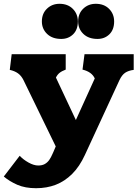

<svg xmlns="http://www.w3.org/2000/svg" viewBox="-50 -771 729 1011"><path d="M228 36Q218.5 58.5 208.8 72Q199 85.5 185.2 93Q171.5 100.5 151.5 100.5Q128 100.5 100 84.8Q72 69 54.5 50L53.5 49.5L-30 158.5Q0 184 41.2 202Q82.5 220 140 220Q196.5 220 243.8 201.8Q291 183.5 330 144.8Q369 106 397 45L579 -349Q592 -376.5 609.2 -388Q626.5 -399.5 654 -403V-485.5H395L384.5 -404.5Q409 -398.5 425 -387Q441 -375.5 449 -358L349.5 -139L244.5 -362.5Q252 -378 263.5 -387.2Q275 -396.5 296 -404.5V-485.5H11.5L1.5 -403Q27 -397.5 44.8 -384.8Q62.5 -372 74 -348.5L243.5 0L232.5 26ZM551 -658Q551 -697.6 524.5 -724.3Q498 -751 454.4 -751Q415 -751 388.2 -725.2Q361.5 -699.5 361.5 -658Q361.5 -618.9 389 -592.4Q416.5 -566 463.5 -566Q501 -566 526 -590.4Q551 -614.8 551 -658ZM360 -658Q360 -697.6 333.5 -724.3Q307 -751 263.4 -751Q224 -751 197.2 -725.2Q170.5 -699.5 170.5 -658Q170.5 -618.9 198 -592.4Q225.5 -566 272.5 -566Q310 -566 335 -590.4Q360 -614.8 360 -658Z"/></svg>

Font: TMT Limkin
Style: Regular
Weight: 400
Designer: Gabriel Drozdov
Version: Version 1.000;Glyphs 3.1.2 (3151)